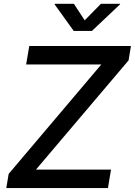

<svg xmlns="http://www.w3.org/2000/svg" viewBox="-20 -963 690 983"><path d="M12.2 0 24.4 -72.8 498.5 -632.8H113.8L129.9 -727.5H650.4L638.2 -653.8L164.1 -94.7H548.3L532.7 0ZM358.4 -943.4 413.6 -858.9 496.6 -943.4H595.2L594.2 -940.4L450.7 -804.7H357.4L259.8 -940.4L260.7 -943.4Z"/></svg>

Font: Inter 20pt Medium
Style: Italic
Weight: 500
Italic angle: -9.3988°
Version: Version 4.001;git-66647c0bb